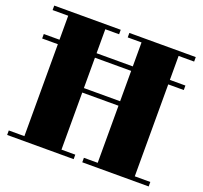

<svg xmlns="http://www.w3.org/2000/svg" viewBox="-128 -898 1106 1046"><g transform="rotate(20 424.5 -375.0)"><path d="M14 -559V-585H835V-559ZM835 -750V-724H745V-26H835V0H450V-26H530V-357H320V-26H400V0H14.5V-26H105V-724H14.5V-750H400V-724H320V-383H530V-724H450V-750Z"/></g></svg>

Font: Bodoni Moda 9pt Black
Style: Regular
Weight: 900
Designer: Owen Earl
Foundry: indestructible type
Version: Version 2.005